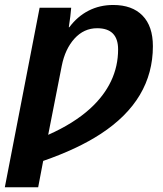

<svg xmlns="http://www.w3.org/2000/svg" viewBox="-32 -560 669 787"><path d="M124.5 207.5H-12.2L130.4 -528.3H259.8Q258.8 -513.2 256.3 -493.2Q253.9 -473.1 250 -448.2H252Q285.2 -492.7 330.8 -516.1Q376.5 -539.6 432.1 -539.6Q509.8 -539.6 552.2 -496.1Q594.7 -452.6 594.7 -370.6Q594.7 -150.9 380.9 -11.2Q333 20 274.2 47.6Q215.3 75.2 145 99.6ZM452.1 -357.4Q452.1 -444.3 366.2 -444.3Q312 -444.3 273.4 -401.9Q234.9 -359.4 221.2 -290.5L165.5 -7.3Q271 -54.2 337.9 -115.2Q394.5 -167 423.3 -227.8Q452.1 -288.6 452.1 -357.4Z"/></svg>

Font: Arimo
Style: Italic
Weight: 400
Italic angle: -12°
Designer: Steve Matteson
Foundry: Monotype Imaging Inc.
Version: Version 1.33